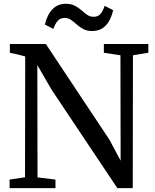

<svg xmlns="http://www.w3.org/2000/svg" viewBox="-20 -970 798 990"><path d="M109 -56 110 -679Q93 -683.5 72 -689Q51 -694.5 31 -697.5V-743H216.5L544 -250L602 -141.5L601 -685L515.5 -698V-743H745V-698L665.5 -685L664.5 0H585L246 -507.5L172.5 -634.5L173.5 -55.5L266 -44V0H29.5V-44ZM455.5 -810Q428 -810 409.2 -820.2Q390.5 -830.5 375.8 -843.8Q361 -857 346.5 -867.2Q332 -877.5 313 -877.5Q290.5 -877.5 277.2 -862.2Q264 -847 255.5 -821L211.5 -843.5Q223 -893.5 250.2 -922Q277.5 -950.5 319.5 -950.5Q347 -950.5 366 -940.5Q385 -930.5 400 -917.2Q415 -904 429.2 -893.8Q443.5 -883.5 462 -883.5Q485 -883 498 -898Q511 -913 519.5 -940L563.5 -917.5Q552 -866.5 525 -838.2Q498 -810 455.5 -810Z"/></svg>

Font: Merriweather Text
Style: Regular
Weight: 400
Designer: Eben Sorkin
Foundry: Eben Sorkin
Version: Version 2.100; ttfautohint (v1.7.19-72a1) -l 8 -r 50 -G 200 